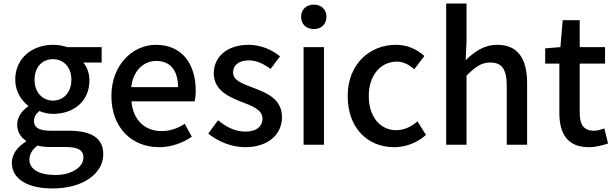

<svg xmlns="http://www.w3.org/2000/svg" viewBox="-20 -817 3469 1084"><path d="M276 247C452 247 563 161 563 54C563 -39 495 -79 366 -79H264C194 -79 172 -101 172 -133C172 -160 185 -175 202 -190C226 -180 255 -174 279 -174C394 -174 485 -243 485 -364C485 -405 470 -441 450 -464H554V-551H359C338 -558 310 -564 279 -564C165 -564 66 -491 66 -367C66 -301 101 -249 139 -220V-216C107 -195 77 -158 77 -114C77 -70 99 -41 127 -22V-18C76 13 47 56 47 102C47 198 143 247 276 247ZM279 -249C222 -249 175 -293 175 -367C175 -441 221 -483 279 -483C337 -483 383 -440 383 -367C383 -293 336 -249 279 -249ZM292 171C201 171 146 138 146 85C146 57 159 29 192 5C215 11 240 13 266 13H349C415 13 451 27 451 73C451 124 388 171 292 171Z M878 14C949 14 1013 -11 1063 -45L1023 -118C983 -92 941 -77 892 -77C797 -77 731 -140 722 -245H1079C1082 -259 1085 -281 1085 -304C1085 -459 1006 -564 860 -564C732 -564 609 -454 609 -275C609 -93 727 14 878 14ZM721 -325C732 -421 793 -473 862 -473C942 -473 985 -419 985 -325Z M1363 14C1499 14 1572 -62 1572 -155C1572 -258 1487 -292 1411 -321C1350 -344 1296 -362 1296 -408C1296 -446 1324 -476 1386 -476C1430 -476 1469 -456 1508 -428L1561 -499C1518 -534 1456 -564 1383 -564C1261 -564 1187 -495 1187 -403C1187 -310 1268 -271 1341 -243C1401 -220 1462 -198 1462 -148C1462 -106 1431 -74 1366 -74C1307 -74 1259 -99 1211 -138L1156 -63C1209 -19 1287 14 1363 14Z M1694 0H1809V-551H1694ZM1752 -653C1794 -653 1823 -680 1823 -723C1823 -763 1794 -791 1752 -791C1709 -791 1680 -763 1680 -723C1680 -680 1709 -653 1752 -653Z M2206 14C2269 14 2334 -10 2385 -55L2337 -132C2304 -103 2263 -82 2217 -82C2126 -82 2062 -158 2062 -275C2062 -391 2128 -469 2221 -469C2258 -469 2289 -452 2319 -426L2376 -501C2336 -536 2285 -564 2215 -564C2070 -564 1943 -458 1943 -275C1943 -92 2057 14 2206 14Z M2499 0H2614V-390C2663 -439 2697 -464 2748 -464C2813 -464 2841 -427 2841 -332V0H2956V-346C2956 -486 2904 -564 2787 -564C2712 -564 2657 -524 2609 -477L2614 -586V-797H2499Z M3305 14C3345 14 3383 3 3413 -7L3392 -92C3376 -86 3352 -79 3334 -79C3276 -79 3253 -113 3253 -179V-458H3396V-551H3253V-703H3157L3144 -551L3058 -544V-458H3138V-180C3138 -64 3182 14 3305 14Z"/></svg>

Font: Noto Sans JP Medium
Style: Regular
Weight: 500
Designer: Ryoko NISHIZUKA 西塚涼子 (kana, bopomofo & ideographs); Paul D. Hunt (Latin, Greek & Cyrillic); Sandoll Communications 산돌커뮤니
Foundry: Adobe
Version: Version 2.004;hotconv 1.0.118;makeotfexe 2.5.65603